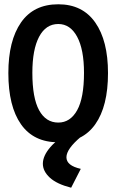

<svg xmlns="http://www.w3.org/2000/svg" viewBox="-20 -652 540 896"><path d="M252 12Q137 12 78 -72Q19 -156 19 -311Q19 -462 78 -547Q137 -632 252 -632Q365 -632 424.5 -547Q484 -462 484 -311Q484 -156 424.5 -72Q365 12 252 12ZM252 -80Q308 -80 340 -137.5Q372 -195 372 -312Q372 -421 340 -480.5Q308 -540 252 -540Q194 -540 162.5 -480.5Q131 -421 131 -312Q131 -195 162.5 -137.5Q194 -80 252 -80ZM357 136 312 224Q245 207 212.5 177Q180 147 180 112Q180 75 215.5 34Q251 -7 318 -41L358 -14Q290 43 290 82Q290 121 357 136Z"/></svg>

Font: Ligconsolata
Style: Bold
Weight: 700
Monospace: yes
Designer: Raph Levien, Cyreal, Brenton Simpson
Foundry: Raph Levien, Cyreal, Google
Version: Version 3.001; ttfautohint (v1.8.2.53-6de2)